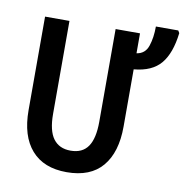

<svg xmlns="http://www.w3.org/2000/svg" viewBox="-85 -840 893 930"><g transform="rotate(10 362.0 -375.0)"><path d="M537 -616Q579 -622 593 -663.5Q607 -705 607 -760H717L724 -748Q712 -647 669 -596Q626 -545 537 -537V-255Q537 -129 478.5 -59.5Q420 10 303 10Q190 10 130 -58.5Q70 -127 70 -254V-714H190V-257Q190 -174 219 -135Q248 -96 304 -96Q362 -96 389.5 -136Q417 -176 417 -258V-714H537Z"/></g></svg>

Font: Noto Sans Condensed SemiBold
Style: Regular
Weight: 600
Width: 3
Designer: Monotype Design Team
Foundry: Monotype Imaging Inc.
Version: Version 2.013; ttfautohint (v1.8.4.7-5d5b)